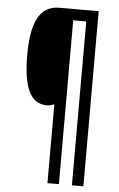

<svg xmlns="http://www.w3.org/2000/svg" viewBox="-59 -801 603 969"><g transform="rotate(5 242.0 -316.5)"><path d="M401 127V-760H202C103 -760 61 -675 61 -509C61 -344 99 -264 181 -264C196 -264 208 -267 219 -273V127H277V-703H343V127Z"/></g></svg>

Font: Noto Sans UI Condensed
Style: Regular
Weight: 400
Width: 3
Designer: Monotype Design Team
Foundry: Monotype Imaging Inc.
Version: Version 1.901